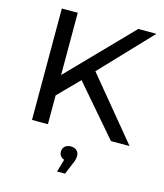

<svg xmlns="http://www.w3.org/2000/svg" viewBox="-137 -801 993 1165"><g transform="rotate(15 359.5 -218.5)"><path d="M205 0V-181L333 -311L601 0H718L400 -385L699 -700H585L205 -309V-700H105V0ZM324 140C324 161 336 176 356 183L333 263H383L413 191C422 173 426 156 426 140C426 113 406 94 375 94C344 94 324 113 324 140Z"/></g></svg>

Font: Malon Grotesk Med
Style: Regular
Weight: 500
Designer: Julieta Ulanovsky
Foundry: Julieta Ulanovsky
Version: Version 7.200